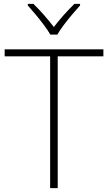

<svg xmlns="http://www.w3.org/2000/svg" viewBox="-20 -968 555 988"><path d="M277 0H238V-678H4V-714H512V-678H277ZM239 -790Q227 -811 206.5 -838.5Q186 -866 163.5 -893Q141 -920 123 -940V-948H152Q179 -922 207 -890Q235 -858 257 -829Q279 -858 307.5 -890Q336 -922 363 -948H392V-940Q374 -920 351 -893Q328 -866 307.5 -838.5Q287 -811 275 -790Z"/></svg>

Font: Noto Sans Lao Looped ExtraLight
Style: Regular
Weight: 200
Designer: Mark Frömberg, Ben Mitchell
Foundry: The Fontpad Ltd
Version: Version 1.002; ttfautohint (v1.8.4.7-5d5b)